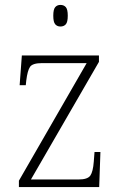

<svg xmlns="http://www.w3.org/2000/svg" viewBox="-20 -762 493 782"><path d="M57 0V-26L333 -505H152Q113 -505 102.5 -490Q92 -475 87 -434L85 -415H60L69 -536H383V-510L106 -31H300Q337 -31 348 -47Q359 -63 362 -104L365 -143H389L384 0ZM226 -654Q213 -654 205 -663Q197 -672 197 -698Q197 -724 205 -733Q213 -742 226 -742Q240 -742 248 -733Q256 -724 256 -698Q256 -672 248 -663Q240 -654 226 -654Z"/></svg>

Font: Noto Serif Georgian SemiCondensed ExtraLight
Style: Regular
Weight: 200
Width: 4
Designer: Monotype Design Team, Akaki Razmadze
Foundry: Google LLC
Version: Version 2.003; ttfautohint (v1.8.4.7-5d5b)